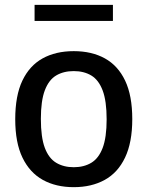

<svg xmlns="http://www.w3.org/2000/svg" viewBox="-20 -764 610 794"><path d="M285 10Q211.5 10 157.2 -20Q103 -50 73 -112Q43 -174 43 -271Q43 -368.5 72.5 -430.5Q102 -492.5 156.2 -522.5Q210.5 -552.5 285 -552.5Q359.5 -552.5 413.8 -522.5Q468 -492.5 497.5 -430.5Q527 -368.5 527 -271.5Q527 -175 497.2 -112.5Q467.5 -50 413 -20Q358.5 10 285 10ZM285 -72.5Q327 -72.5 357.5 -90.8Q388 -109 404.5 -152.2Q421 -195.5 421 -270.5Q421 -346.5 404.5 -390Q388 -433.5 357.5 -451.8Q327 -470 285 -470Q243 -470 212.5 -452Q182 -434 165.5 -390.8Q149 -347.5 149 -272.5Q149 -196.5 165.2 -153Q181.5 -109.5 212.2 -91Q243 -72.5 285 -72.5ZM123 -677.5V-744H447V-677.5Z"/></svg>

Font: Encode Sans Condensed Thin Medium
Style: Regular
Weight: 500
Version: Version 3.002